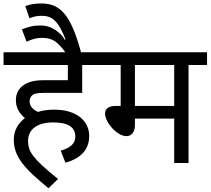

<svg xmlns="http://www.w3.org/2000/svg" viewBox="-20 -916 1184 1079"><path d="M321.3 -69.3Q362.3 -80.6 382.8 -100.1Q403.3 -119.6 403.3 -148.4Q403.3 -228 279.8 -228Q211.4 -228 174.6 -200.4Q137.7 -172.9 137.7 -123.5Q137.7 -100.1 144.5 -80.1Q151.4 -60.1 167.7 -38.6Q184.1 -17.1 215.6 12.7Q247.1 42.5 306.2 89.8L252.4 142.1Q198.2 96.7 171.1 71.8Q144 46.9 121.6 21.5Q99.1 -3.9 85.2 -28.3Q71.3 -52.7 64.5 -77.6Q57.6 -102.5 57.6 -130.4Q57.6 -169.9 74.7 -200.7Q91.8 -231.4 120.1 -252.4Q69.3 -294.4 69.3 -352.1Q69.3 -382.8 81.5 -404.1Q93.8 -425.3 114.5 -439Q135.3 -452.6 162.1 -459Q189 -465.3 229.5 -465.3H361.3V-550.8H0V-622.1H545.9V-550.8H441.9V-394H227.1Q195.8 -394 180.4 -390.1Q165 -386.2 155.8 -375Q146.5 -363.8 146.5 -346.7Q146.5 -309.1 192.9 -287.1Q235.8 -299.8 284.2 -299.8Q345.7 -299.8 390.1 -281Q434.6 -262.2 458 -228.3Q481.4 -194.3 481.4 -152.8Q481.4 -96.2 447.8 -58.1Q414.1 -20 347.7 -2Z M352.5 -614.7Q330.6 -646 313 -663.6Q295.4 -681.2 280 -689.2Q264.6 -697.3 249.8 -700.2Q234.9 -703.1 210.9 -703.1Q175.3 -703.1 129.4 -681.6L103 -751Q126 -760.3 150.9 -766.6Q175.8 -772.9 205.6 -772.9Q225.6 -772.9 243.2 -768.8Q260.7 -764.6 276.9 -755.9Q293 -747.1 305.9 -736.3Q318.8 -725.6 327.1 -716.6Q335.4 -707.5 344.2 -692.4L348.6 -693.8Q327.6 -747.1 308.6 -775.1Q289.6 -803.2 268.1 -815.2Q246.6 -827.1 214.8 -827.1Q197.8 -827.1 182.1 -824.5Q166.5 -821.8 145.5 -813.5L122.1 -882.3Q146 -890.1 166.3 -893.3Q186.5 -896.5 212.9 -896.5Q255.4 -896.5 286.9 -882.1Q318.4 -867.7 344 -836.4Q369.6 -805.2 392.3 -751.7Q415 -698.2 437.5 -614.7Z M959 -320.8V-550.8H738.3V-320.8ZM1143.6 -550.8H1039.6V0H959V-249.5H738.3V-213.4Q738.3 -184.1 725.1 -167.5Q711.9 -150.9 689.9 -150.9Q666.5 -150.9 638.2 -171.1Q609.9 -191.4 590.1 -222.4Q570.3 -253.4 570.3 -277.8Q570.3 -298.8 585.9 -309.8Q601.6 -320.8 631.3 -320.8H658.2V-550.8H531.2V-622.1H1143.6Z"/></svg>

Font: NotoSans
Style: Regular
Weight: 400
Designer: Monotype Design team
Foundry: Monotype Imaging Inc.
Version: Version 1.04; ttfautohint (v1.4.1)